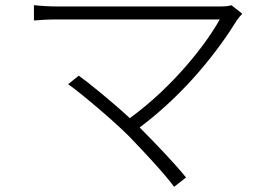

<svg xmlns="http://www.w3.org/2000/svg" viewBox="-20 -689 1040 741"><path d="M873 -669C863 -665 846 -664 826 -664H205C170 -664 139 -666 111 -669V-610C130 -612 167 -614 205 -614H828C777 -521 649 -355 481 -233C412 -297 318 -373 284 -397L243 -364C293 -329 416 -225 477 -164C539 -100 617 -16 652 32L698 -4C658 -54 581 -135 519 -197C699 -332 824 -497 895 -612C900 -619 907 -628 915 -636Z"/></svg>

Font: Noto Sans CJK KR Light
Style: Regular
Weight: 300
Designer: Ryoko NISHIZUKA (kana & ideographs); Paul D. Hunt (Latin, Greek & Cyrillic); Wenlong ZHANG (bopomofo); Sandoll Communica
Foundry: Adobe Systems Incorporated
Version: Version 1.004;PS 1.004;hotconv 1.0.82;makeotf.lib2.5.63406